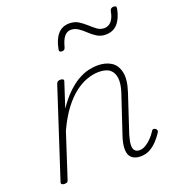

<svg xmlns="http://www.w3.org/2000/svg" viewBox="-143 -896 932 1024"><g transform="rotate(-20 323.0 -384.0)"><path d="M481 16Q460 16 444 8.5Q428 1 420 -14.5Q412 -30 413 -56Q414 -82 426 -119L499 -338Q514 -384 510.5 -416.5Q507 -449 486 -466.5Q465 -484 423 -484Q393 -484 358.5 -472.5Q324 -461 288.5 -434.5Q253 -408 218.5 -363Q184 -318 152 -249L71 0Q69 8 64.5 11.5Q60 15 49 15Q39 15 34 11Q29 7 31 0L194 -500Q197 -508 202 -511.5Q207 -515 218 -515Q227 -515 232 -511Q237 -507 234 -499L189 -361Q221 -408 253 -439Q285 -470 316.5 -488Q348 -506 376.5 -512.5Q405 -519 428 -519Q474 -519 505 -499.5Q536 -480 545.5 -437.5Q555 -395 533 -328L462 -113Q452 -79 451.5 -58Q451 -37 460.5 -27Q470 -17 486 -17Q504 -17 521.5 -27.5Q539 -38 555 -54.5Q571 -71 581 -87Q584 -94 589.5 -97Q595 -100 604 -95Q611 -90 612 -84.5Q613 -79 609 -72Q596 -52 577.5 -31.5Q559 -11 535 2.5Q511 16 481 16ZM278 -654Q259 -654 264 -673Q274 -725 299 -753Q324 -781 364 -781Q394 -781 415.5 -767.5Q437 -754 455.5 -737Q474 -720 492 -706.5Q510 -693 533 -693Q556 -693 572.5 -711.5Q589 -730 595 -766Q599 -784 616 -784Q627 -784 630 -780Q633 -776 631 -765Q620 -713 595 -685.5Q570 -658 528 -658Q500 -658 478.5 -671.5Q457 -685 439 -702.5Q421 -720 401.5 -733Q382 -746 360 -746Q339 -746 323.5 -728Q308 -710 298 -671Q296 -663 291.5 -658.5Q287 -654 278 -654Z"/></g></svg>

Font: Playwrite CO Thin
Style: Regular
Weight: 250
Version: Version 1.002